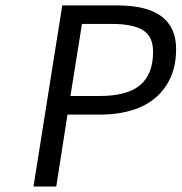

<svg xmlns="http://www.w3.org/2000/svg" viewBox="-20 -680 662 700"><path d="M102.1 0 207 -660.2H408.2Q622.1 -660.2 622.1 -501Q622.1 -422.4 585.9 -367.9Q549.8 -313.5 488.3 -287.8Q426.8 -262.2 344.2 -262.2H226.1L185.1 0ZM236.8 -330.1H344.2Q443.8 -330.1 491 -369.9Q538.1 -409.7 538.1 -491.2Q538.1 -546.9 501.5 -569.8Q464.8 -592.8 386.2 -592.8H278.8Z"/></svg>

Font: Office Code Pro Italic
Style: Regular
Weight: 400
Italic angle: -9°
Designer: Nathan Rutzky & Paul D. Hunt
Foundry: Adobe Systems Incorporated
Version: Version 1.004;PS 001.004;hotconv 1.0.70;makeotf.lib2.5.58329